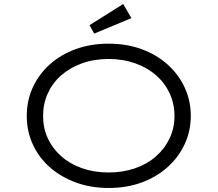

<svg xmlns="http://www.w3.org/2000/svg" viewBox="-20 -924 1081 954"><path d="M520 10Q431 10 356.5 -17.5Q282 -45 227.5 -93Q173 -141 143 -206.5Q113 -272 113 -348Q113 -425 143 -490Q173 -555 227.5 -604Q282 -653 356.5 -680Q431 -707 520 -707Q609 -707 683 -680Q757 -653 812 -604Q867 -555 897.5 -489.5Q928 -424 928 -348Q928 -273 897.5 -207.5Q867 -142 812 -93Q757 -44 683 -17Q609 10 520 10ZM520 -67Q591 -67 651.5 -88Q712 -109 755.5 -147.5Q799 -186 823 -237Q847 -288 847 -348Q847 -408 823 -460Q799 -512 755.5 -550Q712 -588 651.5 -609.5Q591 -631 520 -631Q448 -631 388 -609.5Q328 -588 284.5 -550Q241 -512 217.5 -460Q194 -408 194 -348Q194 -288 217.5 -237Q241 -186 284.5 -147.5Q328 -109 388 -88Q448 -67 520 -67ZM448 -757 425 -799 592 -904 633 -834Z"/></svg>

Font: Lexend Tera Light
Style: Regular
Weight: 300
Designer: Bonnie Shaver-Troup, Thomas Jockin
Foundry: Lexend
Version: Version 1.007